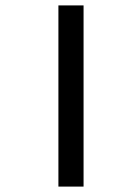

<svg xmlns="http://www.w3.org/2000/svg" viewBox="-20 -690 453 710"><path d="M196 0V-670H289V0Z"/></svg>

Font: Noto Sans Masaram Gondi
Style: Regular
Weight: 400
Designer: Ek Type & Mukund Gokhale
Foundry: Ek Type
Version: Version 1.004; ttfautohint (v1.8.4.7-5d5b)